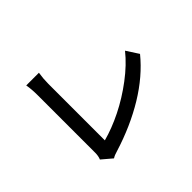

<svg xmlns="http://www.w3.org/2000/svg" viewBox="-152 -975 1259 1259"><g transform="rotate(-45 478.0 -345.5)"><path d="M272 26.9 201.2 -33.2Q210.9 -55.7 210.9 -86.9V-621.1Q210.9 -674.3 203.1 -718.3H320.8Q313 -670.4 313 -622.1V-99.1Q400.4 -122.6 493.9 -168.9Q587.4 -215.3 675.8 -282Q764.2 -348.6 822.3 -421.4L877 -336.9Q783.7 -222.2 640.4 -135Q497.1 -47.9 318.8 7.3Q289.6 15.1 272 26.9Z"/></g></svg>

Font: Karasuma Gothic
Style: Regular
Weight: 500
Designer: Rasmus Andersson / Ryoko Nishizuka
Foundry: Genbu
Version: Version 1.00